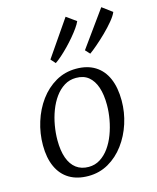

<svg xmlns="http://www.w3.org/2000/svg" viewBox="-126 -937 846 1034"><g transform="rotate(-15 297.5 -420.0)"><path d="M321.5 -565.5Q384 -565.5 427.2 -538.5Q470.5 -511.5 492.8 -460.2Q515 -409 515 -336.5Q515 -271.5 495 -209.5Q475 -147.5 438.2 -98Q401.5 -48.5 350.5 -19.2Q299.5 10 238 10Q176 10 132.2 -16.2Q88.5 -42.5 65.8 -92.5Q43 -142.5 43 -213Q43 -279.5 62.8 -342.5Q82.5 -405.5 119.2 -455.8Q156 -506 207.5 -535.8Q259 -565.5 321.5 -565.5ZM308.5 -518Q272 -518 242.8 -499.8Q213.5 -481.5 191.5 -451Q169.5 -420.5 154.8 -381.8Q140 -343 132.8 -301Q125.5 -259 125.5 -219Q125.5 -160.5 140 -120Q154.5 -79.5 182.8 -58.2Q211 -37 252 -37Q287.5 -37 316.2 -55.2Q345 -73.5 366.8 -104Q388.5 -134.5 403 -173Q417.5 -211.5 425 -253.2Q432.5 -295 432.5 -334.5Q432.5 -392 418.8 -432.8Q405 -473.5 378 -495.8Q351 -518 308.5 -518ZM224.5 -623 201.5 -649 340 -850.5 394.5 -811.5Q388 -796.5 373.8 -776.2Q359.5 -756 340.5 -733.5Q321.5 -711 300.8 -689.8Q280 -668.5 260.2 -651Q240.5 -633.5 224.5 -623ZM417 -624 394 -649 539 -850.5 595 -809Q586.5 -788.5 564.2 -761.8Q542 -735 513.8 -707.5Q485.5 -680 459.2 -657.5Q433 -635 417 -624Z"/></g></svg>

Font: Merriweather 24pt Light
Style: Italic
Weight: 300
Italic angle: -7.8°
Version: Version 2.101